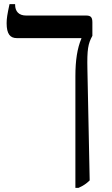

<svg xmlns="http://www.w3.org/2000/svg" viewBox="-20 -667 541 927"><path d="M344 240H359C382 230 398 219 413 204L402 -333C400 -428 405 -456 426 -494V-559C426 -584 418 -592 396 -592H106C71 -592 53 -612 53 -644V-647H26C15 -597 12 -577 12 -555C12 -503 29 -483 61 -483H373V-481C353 -434 344 -375 344 -299Z"/></svg>

Font: Noto Serif Hebrew
Style: Regular
Weight: 400
Designer: Monotype Design Team
Foundry: Monotype Imaging Inc.
Version: Version 1.901